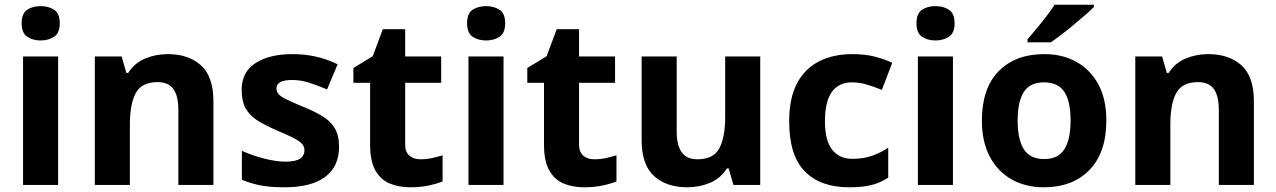

<svg xmlns="http://www.w3.org/2000/svg" viewBox="-20 -786 5424 816"><path d="M153 -760Q186 -760 210 -744.5Q234 -729 234 -687Q234 -646 210 -630Q186 -614 153 -614Q119 -614 95.5 -630Q72 -646 72 -687Q72 -729 95.5 -744.5Q119 -760 153 -760ZM227 -546V0H78V-546Z M693 -556Q781 -556 834 -508.5Q887 -461 887 -356V0H738V-319Q738 -378 717 -407.5Q696 -437 650 -437Q582 -437 557 -390.5Q532 -344 532 -257V0H383V-546H497L517 -476H525Q551 -518 596.5 -537Q642 -556 693 -556Z M1421 -162Q1421 -79 1362.5 -34.5Q1304 10 1188 10Q1131 10 1090 2.5Q1049 -5 1008 -22V-145Q1052 -125 1103 -112Q1154 -99 1193 -99Q1237 -99 1255.5 -112Q1274 -125 1274 -146Q1274 -160 1266.5 -171Q1259 -182 1234 -196Q1209 -210 1156 -232Q1105 -254 1072 -275.5Q1039 -297 1023 -327.5Q1007 -358 1007 -404Q1007 -480 1066 -518Q1125 -556 1223 -556Q1274 -556 1320 -546Q1366 -536 1415 -513L1370 -406Q1330 -423 1294 -434.5Q1258 -446 1221 -446Q1155 -446 1155 -410Q1155 -397 1163.5 -386.5Q1172 -376 1196.5 -364Q1221 -352 1269 -332Q1316 -313 1350 -292.5Q1384 -272 1402.5 -241.5Q1421 -211 1421 -162Z M1767 -109Q1792 -109 1815 -114Q1838 -119 1861 -126V-15Q1837 -5 1801.5 2.5Q1766 10 1724 10Q1675 10 1636.5 -6Q1598 -22 1575.5 -61.5Q1553 -101 1553 -171V-434H1482V-497L1564 -547L1607 -662H1702V-546H1855V-434H1702V-171Q1702 -140 1720 -124.5Q1738 -109 1767 -109Z M2046 -760Q2079 -760 2103 -744.5Q2127 -729 2127 -687Q2127 -646 2103 -630Q2079 -614 2046 -614Q2012 -614 1988.5 -630Q1965 -646 1965 -687Q1965 -729 1988.5 -744.5Q2012 -760 2046 -760ZM2120 -546V0H1971V-546Z M2506 -109Q2531 -109 2554 -114Q2577 -119 2600 -126V-15Q2576 -5 2540.5 2.5Q2505 10 2463 10Q2414 10 2375.5 -6Q2337 -22 2314.5 -61.5Q2292 -101 2292 -171V-434H2221V-497L2303 -547L2346 -662H2441V-546H2594V-434H2441V-171Q2441 -140 2459 -124.5Q2477 -109 2506 -109Z M3211 -546V0H3097L3077 -70H3069Q3043 -28 2997.5 -9Q2952 10 2901 10Q2813 10 2760 -37.5Q2707 -85 2707 -190V-546H2856V-227Q2856 -169 2877 -139Q2898 -109 2944 -109Q3012 -109 3037 -155.5Q3062 -202 3062 -289V-546Z M3589 10Q3467 10 3400.5 -57.5Q3334 -125 3334 -270Q3334 -370 3368 -433Q3402 -496 3462.5 -526Q3523 -556 3602 -556Q3658 -556 3699.5 -545Q3741 -534 3772 -519L3728 -404Q3693 -418 3662.5 -427Q3632 -436 3602 -436Q3486 -436 3486 -271Q3486 -189 3516.5 -150Q3547 -111 3602 -111Q3649 -111 3685 -123.5Q3721 -136 3755 -158V-31Q3721 -9 3683.5 0.5Q3646 10 3589 10Z M3956 -760Q3989 -760 4013 -744.5Q4037 -729 4037 -687Q4037 -646 4013 -630Q3989 -614 3956 -614Q3922 -614 3898.5 -630Q3875 -646 3875 -687Q3875 -729 3898.5 -744.5Q3922 -760 3956 -760ZM4030 -546V0H3881V-546Z M4682 -274Q4682 -138 4610.5 -64Q4539 10 4416 10Q4340 10 4280.5 -23Q4221 -56 4187 -119.5Q4153 -183 4153 -274Q4153 -410 4224 -483Q4295 -556 4419 -556Q4496 -556 4555 -523Q4614 -490 4648 -427.5Q4682 -365 4682 -274ZM4305 -274Q4305 -193 4331.5 -151.5Q4358 -110 4418 -110Q4477 -110 4503.5 -151.5Q4530 -193 4530 -274Q4530 -355 4503.5 -395.5Q4477 -436 4417 -436Q4358 -436 4331.5 -395.5Q4305 -355 4305 -274ZM4629 -756Q4615 -742 4592 -722Q4569 -702 4542.5 -680Q4516 -658 4490.5 -638.5Q4465 -619 4446 -606H4347V-619Q4363 -638 4384.5 -663.5Q4406 -689 4427 -716.5Q4448 -744 4462 -766H4629Z M5115 -556Q5203 -556 5256 -508.5Q5309 -461 5309 -356V0H5160V-319Q5160 -378 5139 -407.5Q5118 -437 5072 -437Q5004 -437 4979 -390.5Q4954 -344 4954 -257V0H4805V-546H4919L4939 -476H4947Q4973 -518 5018.5 -537Q5064 -556 5115 -556Z"/></svg>

Font: Noto Sans Medefaidrin
Style: Bold
Weight: 700
Designer: Dalton Maag Ltd
Foundry: Dalton Maag Ltd
Version: Version 1.002; ttfautohint (v1.8.4.7-5d5b)